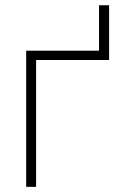

<svg xmlns="http://www.w3.org/2000/svg" viewBox="-20 -725 473 745"><path d="M403.3 -704.6V-492.2H364.3V-704.6ZM402.3 -528.3V-492.2H120.1V0H81.5V-528.3Z"/></svg>

Font: Roboto ExtraLight
Style: Regular
Weight: 250
Designer: Christian Robertson
Foundry: Google
Version: Version 3.009; 2024